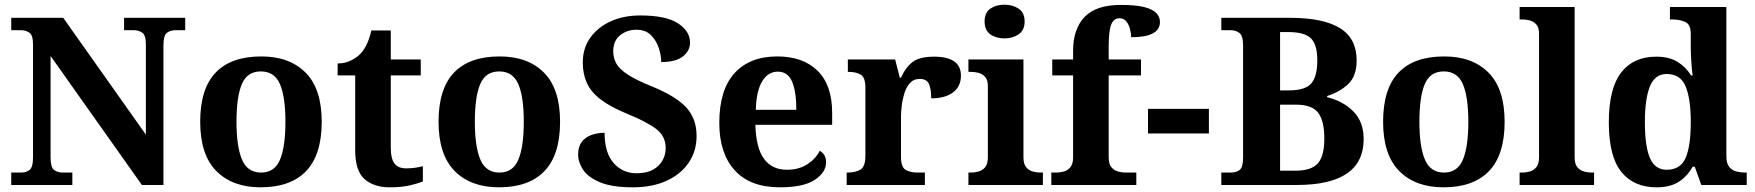

<svg xmlns="http://www.w3.org/2000/svg" viewBox="-20 -790 7494 820"><path d="M28 0V-53H70Q91 -53 106 -64Q121 -75 121 -118V-600Q121 -640 105.5 -650.5Q90 -661 70 -661H28V-714H250L603 -215V-600Q603 -640 587.5 -650.5Q572 -661 552 -661H510V-714H771V-661H729Q708 -661 693 -650Q678 -639 678 -596V0H586L196 -551V-118Q196 -75 211 -64Q226 -53 247 -53H289V0Z M1093 10Q973 10 904 -59.5Q835 -129 835 -270Q835 -411 901 -480Q967 -549 1096 -549Q1216 -549 1285 -480Q1354 -411 1354 -270Q1354 -129 1287.5 -59.5Q1221 10 1093 10ZM1095 -53Q1153 -53 1176 -108.5Q1199 -164 1199 -270Q1199 -377 1175.5 -431Q1152 -485 1094 -485Q1036 -485 1013 -431Q990 -377 990 -270Q990 -164 1013.5 -108.5Q1037 -53 1095 -53Z M1644 10Q1577 10 1537 -25Q1497 -60 1497 -148V-468H1422V-519Q1454 -519 1479.5 -532Q1505 -545 1520 -561Q1551 -594 1566 -660H1649V-536H1777V-468H1649V-158Q1649 -113 1664.5 -92Q1680 -71 1715 -71Q1735 -71 1752.5 -73.5Q1770 -76 1786 -80V-15Q1770 -8 1733.5 1Q1697 10 1644 10Z M2111 10Q1991 10 1922 -59.5Q1853 -129 1853 -270Q1853 -411 1919 -480Q1985 -549 2114 -549Q2234 -549 2303 -480Q2372 -411 2372 -270Q2372 -129 2305.5 -59.5Q2239 10 2111 10ZM2113 -53Q2171 -53 2194 -108.5Q2217 -164 2217 -270Q2217 -377 2193.5 -431Q2170 -485 2112 -485Q2054 -485 2031 -431Q2008 -377 2008 -270Q2008 -164 2031.5 -108.5Q2055 -53 2113 -53Z M2683 10Q2594 10 2542.5 -11.5Q2491 -33 2470 -65.5Q2449 -98 2449 -130Q2449 -164 2465 -184.5Q2481 -205 2507 -214Q2533 -223 2562 -223Q2562 -138 2600.5 -94Q2639 -50 2699 -50Q2758 -50 2790.5 -81Q2823 -112 2823 -158Q2823 -209 2781.5 -240Q2740 -271 2656 -305Q2586 -334 2545 -365.5Q2504 -397 2486.5 -435.5Q2469 -474 2469 -523Q2469 -584 2501 -629Q2533 -674 2588.5 -699Q2644 -724 2714 -724Q2824 -724 2875.5 -690.5Q2927 -657 2927 -608Q2927 -573 2896.5 -549Q2866 -525 2804 -525Q2804 -553 2793.5 -585Q2783 -617 2760 -640Q2737 -663 2698 -663Q2658 -663 2628.5 -639.5Q2599 -616 2599 -571Q2599 -543 2612 -519Q2625 -495 2661 -471.5Q2697 -448 2764 -421Q2867 -379 2911 -331Q2955 -283 2955 -209Q2955 -145 2921.5 -95.5Q2888 -46 2827 -18Q2766 10 2683 10Z M3311 10Q3184 10 3118 -62.5Q3052 -135 3052 -265Q3052 -406 3117 -477.5Q3182 -549 3300 -549Q3409 -549 3471.5 -488Q3534 -427 3534 -308V-257H3206Q3209 -157 3243.5 -111Q3278 -65 3340 -65Q3392 -65 3428 -88.5Q3464 -112 3481 -146Q3508 -131 3508 -97Q3508 -54 3460 -22Q3412 10 3311 10ZM3381 -321Q3381 -398 3363 -441Q3345 -484 3302 -484Q3260 -484 3235 -442.5Q3210 -401 3208 -321Z M3596 0V-53H3599Q3633 -53 3654.5 -65.5Q3676 -78 3676 -125V-415Q3676 -459 3656.5 -471Q3637 -483 3604 -483H3601V-536H3803L3823 -458H3828Q3848 -503 3878 -525.5Q3908 -548 3969 -548Q4084 -548 4084 -467Q4084 -421 4050.5 -395.5Q4017 -370 3957 -370Q3957 -411 3947 -432Q3937 -453 3908 -453Q3882 -453 3866 -435Q3850 -417 3842 -390.5Q3834 -364 3831 -337Q3828 -310 3828 -293V-120Q3828 -76 3848 -64.5Q3868 -53 3898 -53H3930V0Z M4270 -626Q4234 -626 4209.5 -643.5Q4185 -661 4185 -698Q4185 -736 4209.5 -753Q4234 -770 4270 -770Q4305 -770 4330.5 -753Q4356 -736 4356 -698Q4356 -661 4330.5 -643.5Q4305 -626 4270 -626ZM4116 0V-53H4128Q4143 -53 4159.5 -57.5Q4176 -62 4187.5 -76Q4199 -90 4199 -118V-422Q4199 -449 4187 -462Q4175 -475 4158.5 -479Q4142 -483 4128 -483H4116V-536H4351V-118Q4351 -90 4362.5 -76Q4374 -62 4391 -57.5Q4408 -53 4422 -53H4434V0Z M4470 0V-53H4492Q4507 -53 4523.5 -57.5Q4540 -62 4551.5 -76Q4563 -90 4563 -118V-468H4474V-536H4563V-573Q4563 -666 4612 -717.5Q4661 -769 4767 -769Q4832 -769 4868 -759.5Q4904 -750 4919 -733.5Q4934 -717 4934 -696Q4934 -631 4811 -631Q4811 -647 4806 -666Q4801 -685 4790.5 -698.5Q4780 -712 4761 -712Q4736 -712 4725.5 -684.5Q4715 -657 4715 -591V-536H4853V-468H4715V-118Q4715 -90 4726.5 -76Q4738 -62 4755 -57.5Q4772 -53 4786 -53H4833V0Z M4883 -220V-325H5143V-220Z M5196 0V-53H5237Q5259 -53 5274 -64Q5289 -75 5289 -118V-597Q5289 -637 5273.5 -649Q5258 -661 5237 -661H5196V-714H5488Q5631 -714 5702.5 -670Q5774 -626 5774 -532Q5774 -466 5739 -432Q5704 -398 5648 -380V-375Q5717 -358 5760.5 -313.5Q5804 -269 5804 -196Q5804 0 5518 0ZM5485 -404Q5555 -404 5580.5 -434Q5606 -464 5606 -532Q5606 -600 5578.5 -626.5Q5551 -653 5483 -653H5447V-404ZM5513 -61Q5580 -61 5608 -92Q5636 -123 5636 -199Q5636 -273 5610 -308Q5584 -343 5515 -343H5447V-61Z M6145 10Q6025 10 5956 -59.5Q5887 -129 5887 -270Q5887 -411 5953 -480Q6019 -549 6148 -549Q6268 -549 6337 -480Q6406 -411 6406 -270Q6406 -129 6339.5 -59.5Q6273 10 6145 10ZM6147 -53Q6205 -53 6228 -108.5Q6251 -164 6251 -270Q6251 -377 6227.5 -431Q6204 -485 6146 -485Q6088 -485 6065 -431Q6042 -377 6042 -270Q6042 -164 6065.5 -108.5Q6089 -53 6147 -53Z M6470 0V-53H6482Q6497 -53 6513.5 -57.5Q6530 -62 6541.5 -76Q6553 -90 6553 -118V-646Q6553 -673 6541 -686Q6529 -699 6512.5 -703Q6496 -707 6482 -707H6470V-760H6705V-118Q6705 -90 6716.5 -76Q6728 -62 6745 -57.5Q6762 -53 6776 -53H6788V0Z M7055 10Q6957 10 6904 -56.5Q6851 -123 6851 -267Q6851 -412 6903.5 -480Q6956 -548 7053 -548Q7109 -548 7145 -525.5Q7181 -503 7202 -468H7209Q7205 -496 7203 -531Q7201 -566 7201 -590V-645Q7201 -686 7177 -696.5Q7153 -707 7120 -707H7112V-760H7353V-123Q7353 -93 7364.5 -78Q7376 -63 7395 -58Q7414 -53 7436 -53H7440V0H7246L7218 -78H7209Q7187 -38 7150.5 -14Q7114 10 7055 10ZM7098 -65Q7157 -65 7179 -115.5Q7201 -166 7201 -269Q7201 -368 7179 -421Q7157 -474 7098 -474Q7048 -474 7026.5 -421Q7005 -368 7005 -268Q7005 -166 7026.5 -115.5Q7048 -65 7098 -65Z"/></svg>

Font: NotoSerif-Bold
Style: Regular
Weight: 700
Designer: Monotype Design Team
Foundry: Monotype Imaging Inc.
Version: Version 2.007; ttfautohint (v1.8) -l 8 -r 50 -G 200 -x 14 -D